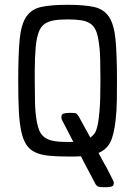

<svg xmlns="http://www.w3.org/2000/svg" viewBox="-20 -642 565 801"><path d="M56 -305Q56 -414 62 -477Q68 -540 89.5 -572Q111 -604 152 -613Q193 -622 262 -622Q331 -622 372 -613Q413 -604 434.5 -572Q456 -540 462 -476.5Q468 -413 468 -305Q468 -270 467.5 -224.5Q467 -179 462 -138Q455 -77 439.5 -47.5Q424 -18 391 -4Q394 1 398 9Q402 17 407 26Q412 35 416.5 43Q421 51 424 56Q428 64 433.5 74.5Q439 85 443.5 94Q448 103 451.5 110.5Q455 118 455 120Q455 134 444.5 136.5Q434 139 423 139H414Q402 139 393.5 137.5Q385 136 379 127Q378 126 369.5 109Q361 92 350 72Q339 52 329.5 33.5Q320 15 318 10Q314 10 306.5 10.5Q299 11 290.5 11Q282 11 274.5 11Q267 11 262 11Q216 11 182.5 7.5Q149 4 126 -7Q103 -18 89.5 -39Q76 -60 68.5 -95Q61 -130 58.5 -181.5Q56 -233 56 -305ZM125 -305Q125 -264 126 -217Q127 -170 134 -132Q138 -112 144.5 -96.5Q151 -81 164 -70.5Q177 -60 198.5 -55Q220 -50 254 -50H286L240 -139Q236 -146 236 -152Q236 -166 246.5 -168.5Q257 -171 268 -171H279Q294 -171 298 -168.5Q302 -166 309 -155L357 -68Q365 -74 372.5 -82.5Q380 -91 386 -114.5Q392 -138 395.5 -183Q399 -228 399 -306Q399 -347 398 -394Q397 -441 390 -479Q386 -503 378 -519Q370 -535 355.5 -544.5Q341 -554 318 -557.5Q295 -561 262 -561Q227 -561 205 -557Q183 -553 169 -544Q155 -535 147.5 -521Q140 -507 135 -486Q131 -468 129 -445.5Q127 -423 126 -398.5Q125 -374 125 -350Q125 -326 125 -305Z"/></svg>

Font: CMU Typewriter Custom
Style: Regular
Weight: 500
Monospace: yes
Version: Version 0.7.0